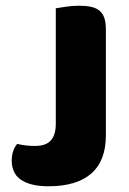

<svg xmlns="http://www.w3.org/2000/svg" viewBox="-20 -635 452 671"><path d="M175 -606Q186 -608 210 -611.5Q234 -615 256 -615Q279 -615 296.5 -611.5Q314 -608 326 -599Q338 -590 344 -574Q350 -558 350 -532V-162Q350 -73 299 -28.5Q248 16 149 16Q97 16 65 0Q42 -11 31.5 -30Q21 -49 21 -73Q21 -93 26.5 -108Q32 -123 40 -132Q59 -128 72.5 -126.5Q86 -125 102 -125Q141 -125 158 -144.5Q175 -164 175 -202Z"/></svg>

Font: Baloo Tammudu
Style: Regular
Weight: 400
Designer: Omkar Shende and Ek Type
Foundry: Ek Type
Version: Version 1.007;PS 1.000;hotconv 1.0.88;makeotf.lib2.5.647800